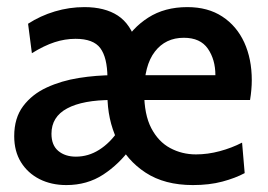

<svg xmlns="http://www.w3.org/2000/svg" viewBox="-20 -524 772 554"><path d="M171.5 10Q128 10 94 -7.2Q60 -24.5 40.5 -56Q21 -87.5 21 -131Q21 -183.5 46.8 -217.8Q72.5 -252 114.8 -271.5Q157 -291 207.5 -299Q258 -307 307 -307H601.5Q601.5 -352 579.8 -383.5Q558 -415 510.5 -415Q457.5 -415 426.8 -375Q396 -335 396 -257.5Q396 -193.5 416.5 -154.2Q437 -115 471 -96.8Q505 -78.5 545.5 -78.5Q579.5 -78.5 614 -87.8Q648.5 -97 678.5 -112.5L686 -24.5Q659 -10 621.5 0Q584 10 536.5 10Q455 10 400.2 -25.8Q345.5 -61.5 317.8 -120.5Q290 -179.5 290 -250V-301Q289.5 -358 269.5 -385Q249.5 -412 198 -412Q167.5 -412 137.5 -402.2Q107.5 -392.5 72 -370.5L61 -455.5Q96.5 -478.5 138.2 -491Q180 -503.5 223.5 -503.5Q282.5 -503.5 320 -479Q357.5 -454.5 374.5 -397.5L333 -393Q360.5 -443 407.8 -473.2Q455 -503.5 520.5 -503.5Q580 -503.5 621.5 -476.2Q663 -449 684.8 -401.5Q706.5 -354 706.5 -292.5Q706.5 -279 705.2 -264.8Q704 -250.5 701.5 -235.5H304Q219 -235.5 173.8 -211.2Q128.5 -187 128.5 -138Q128.5 -105 148.2 -88.5Q168 -72 199 -72Q235 -72 266.2 -91.8Q297.5 -111.5 321.5 -147L357.5 -97Q324 -50.5 277.8 -20.2Q231.5 10 171.5 10Z"/></svg>

Font: Cabin SemiCondensedMedium
Style: Regular
Weight: 500
Width: 4
Designer: Pablo Impallari
Foundry: Pablo Impallari. http://www.impallari.com Igino Marini. http://www.ikern.com
Version: Version 3.001